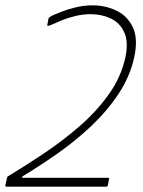

<svg xmlns="http://www.w3.org/2000/svg" viewBox="-34 -698 536 718"><path d="M-10 0Q-12 0 -13.5 -1.5Q-15 -3 -14 -5L-8 -32Q-7 -35 -6 -37Q-5 -39 -2 -40Q61 -78 130.5 -124.5Q200 -171 263.5 -226Q327 -281 373 -345.5Q419 -410 435 -484Q447 -542 430.5 -577.5Q414 -613 380 -629Q346 -645 305 -645Q276 -645 247.5 -638Q219 -631 197 -622Q175 -613 162 -607Q141 -597 143 -605L147 -627Q148 -631 150.5 -633Q153 -635 158 -638Q168 -643 191.5 -652.5Q215 -662 247 -670Q279 -678 312 -678Q360 -678 401 -658.5Q442 -639 462.5 -596.5Q483 -554 468 -484Q452 -411 409 -346.5Q366 -282 306.5 -226Q247 -170 180.5 -123.5Q114 -77 51 -39Q48 -37 48.5 -35Q49 -33 52 -33H370Q375 -33 374 -29L369 -4Q368 -2 367 -1Q366 0 364 0Z"/></svg>

Font: Glory Thin
Style: Italic
Weight: 100
Italic angle: -12°
Designer: Robert Leuschke
Foundry: Robert Leuschke
Version: Version 1.011